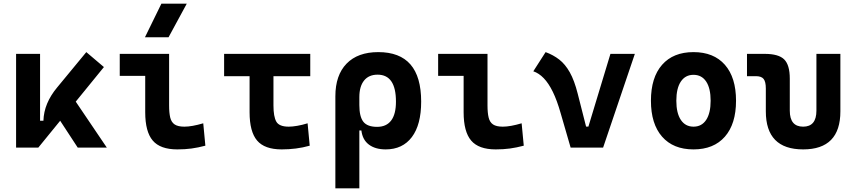

<svg xmlns="http://www.w3.org/2000/svg" viewBox="-20 -815 4728 1060"><path d="M191.4 0 172.9 -148.4H219.7Q221.2 -197.3 240.2 -242.9Q259.3 -288.6 294.9 -331.5L456.5 -527.3L553.7 -444.8ZM68.8 0V-517.6H201.2V-52.2L191.4 0ZM409.2 0 259.8 -228.5 369.1 -296.9 569.8 0Z M959 9.8Q864.7 9.8 823.2 -39.1Q781.7 -87.9 781.7 -195.3V-517.6H913.6V-232.9Q913.6 -191.9 919.8 -166Q926.1 -140.1 944.3 -127.9Q962.5 -115.7 998 -115.7Q1039.1 -115.7 1102.1 -134.3L1113.8 -10.7Q1073.7 0 1037.4 4.9Q1001 9.8 959 9.8ZM641.1 -396V-517.6H804.7V-396ZM780.3 -609.4 871.1 -794.9H1011.2L910.6 -609.4Z M1535.2 9.8Q1440.9 9.8 1399.4 -39.1Q1357.9 -87.9 1357.9 -195.3V-517.6H1489.7V-232.9Q1489.7 -171.4 1505.4 -143.6Q1521.1 -115.7 1574.2 -115.7Q1594.2 -115.7 1621.3 -120.4Q1648.4 -125 1678.2 -134.3L1689.9 -10.7Q1652.3 0 1613.5 4.9Q1574.7 9.8 1535.2 9.8ZM1217.3 -394.5V-517.6H1692.9V-394.5Z M2109.4 9.8Q2052.2 9.8 2016.8 -16.6Q1981.4 -43 1975.1 -94.7H1922.4L1963.9 -234.9Q1963.9 -171.4 1985.8 -143.1Q2007.8 -114.7 2062 -114.7Q2113.3 -114.7 2139.6 -149.7Q2166 -184.6 2166 -253.9Q2166 -328.6 2140.6 -365.7Q2115.2 -402.8 2064.5 -402.8Q2016.1 -402.8 1990 -370.4Q1963.9 -337.9 1963.9 -278.8L1831.5 -283.2Q1831.5 -399.9 1893.3 -463.6Q1955.1 -527.3 2068.4 -527.3Q2187 -527.3 2246.1 -459.2Q2305.2 -391.1 2305.2 -253.9Q2305.2 -126.5 2253.9 -58.3Q2202.6 9.8 2109.4 9.8ZM1831.5 224.6V-283.2H1963.9V224.6Z M2716.8 9.8Q2622.6 9.8 2581.1 -39.1Q2539.6 -87.9 2539.6 -195.3V-517.6H2671.4V-232.9Q2671.4 -191.9 2677.7 -166Q2683.9 -140.1 2702.1 -127.9Q2720.3 -115.7 2755.9 -115.7Q2796.9 -115.7 2859.9 -134.3L2871.6 -10.7Q2831.5 0 2795.2 4.9Q2758.8 9.8 2716.8 9.8ZM2398.9 -396V-517.6H2562.5V-396Z M3130.4 0 3211.9 -116.2H3228.5L3350.1 -517.6H3484.9L3309.6 0ZM3130.4 0 3075.2 -190.4Q3055.2 -260.7 3032 -308.1Q3008.8 -355.5 2981.9 -383.3Q2955.1 -411.1 2924.3 -421.4L2992.2 -527.3Q3034.7 -511.7 3067.6 -486.1Q3100.6 -460.4 3125.7 -415.8Q3150.9 -371.1 3169.4 -297.9L3235.4 -38.6Z M3808.6 9.8Q3696.8 9.8 3635.3 -60.5Q3573.7 -130.9 3573.7 -258.8Q3573.7 -387.2 3635.3 -457.3Q3696.8 -527.3 3808.6 -527.3Q3920.5 -527.3 3982 -457.3Q4043.5 -387.2 4043.5 -258.8Q4043.5 -130.9 3982 -60.5Q3920.5 9.8 3808.6 9.8ZM3808.8 -115.7Q3854 -115.7 3878.7 -153.1Q3903.3 -190.5 3903.3 -258.9Q3903.3 -327.6 3878.7 -364.7Q3854 -401.9 3808.6 -401.9Q3763.7 -401.9 3738.8 -364.7Q3713.9 -327.5 3713.9 -258.8Q3713.9 -190.4 3738.8 -153.1Q3763.7 -115.7 3808.8 -115.7Z M4414.1 9.8Q4208 9.8 4208 -200.2V-326.2Q4208 -363.8 4195.8 -379.2Q4183.6 -394.5 4153.3 -394.5H4104V-517.6H4201.7Q4278.3 -517.6 4309.3 -487.1Q4340.3 -456.5 4340.3 -380.9V-204.1Q4340.3 -115.7 4414 -115.7Q4487.3 -115.7 4487.3 -204.1V-517.6H4619.6V-200.2Q4619.6 9.8 4414.1 9.8Z"/></svg>

Font: Cascadia Mono
Style: Regular
Weight: 400
Monospace: yes
Designer: Aaron Bell
Foundry: Saja Typeworks
Version: Version 2102.003